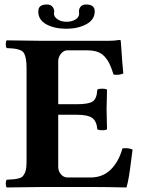

<svg xmlns="http://www.w3.org/2000/svg" viewBox="-20 -825 644 847"><path d="M317.9 -365.2Q370.1 -365.2 388.7 -377.2Q407.2 -389.2 409.2 -429.2Q413.6 -433.6 430.7 -433.6Q447.8 -433.6 452.1 -429.2Q450.2 -369.6 450.2 -342.8Q450.2 -325.2 452.1 -254.9Q447.8 -250.5 430.7 -250.5Q413.6 -250.5 409.2 -254.9Q406.7 -289.6 387.5 -304.2Q368.2 -318.8 317.9 -318.8H236.8V-89.8Q236.8 -69.8 249 -55.9Q261.2 -42 277.8 -42H378.9Q433.1 -42 468.5 -76.9Q503.9 -111.8 520 -169.9Q529.8 -172.4 543.5 -170.9Q557.1 -169.4 564.9 -165Q562.5 -150.4 558.1 -113.8Q553.7 -77.1 549.1 -48.8Q544.4 -20.5 538.1 2Q447.8 0 399.9 0H165Q58.6 1 9.8 2Q5.4 -2.4 5.4 -15.1Q5.4 -27.8 9.8 -32.2Q30.3 -33.2 40.8 -34.2Q51.3 -35.2 63 -38.3Q74.7 -41.5 79.8 -46.9Q85 -52.2 89.8 -62.5Q94.7 -72.8 95.9 -86.7Q97.2 -100.6 97.2 -122.1V-522Q97.2 -547.4 94.5 -563Q91.8 -578.6 86.9 -588.6Q82 -598.6 70.1 -603.5Q58.1 -608.4 45.9 -610.1Q33.7 -611.8 9.8 -612.8Q5.4 -617.2 5.4 -629.9Q5.4 -642.6 9.8 -647L164.1 -645H459Q484.9 -645 507.8 -648.9Q512.2 -648.9 512.2 -646Q513.2 -643.1 514.9 -615.7Q516.6 -588.4 519.3 -553.5Q522 -518.6 523.9 -501Q506.3 -492.2 481 -496.1Q471.7 -524.9 463.6 -542.2Q455.6 -559.6 442.1 -574.7Q428.7 -589.8 409.7 -596.4Q390.6 -603 362.8 -603H277.8Q260.7 -603 248.8 -587.9Q236.8 -572.8 236.8 -554.2V-365.2ZM397.9 -774.9Q397.9 -738.3 361.1 -718.3Q324.2 -698.2 272.9 -698.2Q219.7 -698.2 184.3 -717.8Q148.9 -737.3 148.9 -773.9Q148.9 -790.5 158.4 -797.9Q168 -805.2 188 -805.2Q202.6 -805.2 210.9 -795.9Q219.2 -786.6 219.2 -773.9Q219.2 -772.9 218.5 -769.8Q217.8 -766.6 217.8 -766.1Q217.8 -751 233.6 -740Q249.5 -729 273.9 -729Q296.9 -729 313 -739Q329.1 -749 329.1 -765.1Q329.1 -765.6 328.6 -769.5Q328.1 -773.4 328.1 -773.9Q328.1 -786.6 335.9 -795.9Q343.8 -805.2 359.9 -805.2Q397.9 -805.2 397.9 -774.9Z"/></svg>

Font: Linux Libertine G
Style: Bold
Weight: 700
Designer: Philipp H. Poll
Foundry: Philipp H. Poll
Version: Version 5.0.3